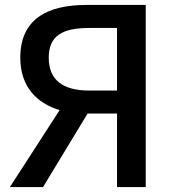

<svg xmlns="http://www.w3.org/2000/svg" viewBox="-20 -756 706 776"><path d="M569 -736H328C176 -736 62 -682 62 -523C62 -406 128 -339 221 -311L20 0H154L334 -297H453V0H569ZM453 -643V-390H341C232 -390 177 -434 177 -523C177 -612 233 -643 341 -643Z"/></svg>

Font: Spoqa Han Sans Neo Medium
Style: Regular
Weight: 500
Designer: [Spoqa Han Sans Neo] Dong-huui Kim ___ Younghwa Kang ___ Yujin Lee ___ [Noto Sans] Ryoko NISHIZUKA ____ (kana & ideograp
Foundry: Spoqa (http://www.spoqa-han-sans.com)
Version: Version 1.100;hotconv 1.0.109;makeotfexe 2.5.65596